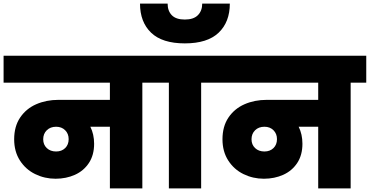

<svg xmlns="http://www.w3.org/2000/svg" viewBox="-34 -1051 2063 1071"><path d="M847 -590H760V0H579V-344H470Q491 -302 491 -249Q491 -186 462 -142Q433 -98 384 -76Q335 -54 276 -54Q215 -54 162 -80Q109 -106 77 -156Q45 -206 45 -274Q45 -346 78.5 -395.5Q112 -445 168 -469.5Q224 -494 292 -494H579V-590H-14V-740H847ZM279 -206Q310 -206 329.5 -225Q349 -244 349 -275Q349 -305 329.5 -324.5Q310 -344 279 -344Q247 -344 227 -324.5Q207 -305 207 -274Q207 -244 227 -225Q247 -206 279 -206Z M908 0V-590H820V-740H1175V-590H1088V0ZM1248 -1031Q1248 -928 1185.5 -868.5Q1123 -809 997 -809Q871 -809 809 -868.5Q747 -928 747 -1031H901Q901 -990 924.5 -966Q948 -942 997 -942Q1046 -942 1070 -966.5Q1094 -991 1094 -1031Z M2009 -590H1922V0H1741V-344H1632Q1653 -302 1653 -249Q1653 -186 1624 -142Q1595 -98 1546 -76Q1497 -54 1438 -54Q1377 -54 1324 -80Q1271 -106 1239 -156Q1207 -206 1207 -274Q1207 -346 1240.5 -395.5Q1274 -445 1330 -469.5Q1386 -494 1454 -494H1741V-590H1148V-740H2009ZM1441 -206Q1472 -206 1491.5 -225Q1511 -244 1511 -275Q1511 -305 1491.5 -324.5Q1472 -344 1441 -344Q1409 -344 1389 -324.5Q1369 -305 1369 -274Q1369 -244 1389 -225Q1409 -206 1441 -206Z"/></svg>

Font: Fz Poppins ExtBd
Style: Regular
Weight: 800
Designer: Ninad Kale (Devanagari), Jonny Pinhorn (Latin)
Foundry: Indian Type Foundry
Version: Vit hóa bi Vntype.Com & FontZin.Com